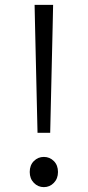

<svg xmlns="http://www.w3.org/2000/svg" viewBox="-20 -755 361 788"><path d="M124 -642 122 -735H198L196 -642L186 -210H134ZM102 -49Q102 -77 119 -94Q136 -111 160 -111Q184 -111 201 -94Q218 -77 218 -49Q218 -22 201 -4.5Q184 13 160 13Q136 13 119 -4.5Q102 -22 102 -49Z"/></svg>

Font: Nebula Sans Book
Style: Regular
Weight: 400
Designer: Paul D. Hunt for Adobe (as Source Sans)
Foundry: Nebula Entertainment & Broadcasting LLC
Version: Version 1.010